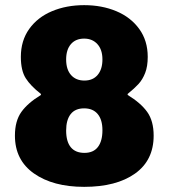

<svg xmlns="http://www.w3.org/2000/svg" viewBox="-20 -716 655 746"><path d="M554 -495Q554 -458 544 -432.5Q534 -407 518.5 -390Q503 -373 476 -351V-347Q527 -316 552 -281Q577 -246 577 -189Q577 -93 504.5 -41.5Q432 10 307 10Q186 10 112 -42Q38 -94 38 -189Q38 -246 63 -281Q88 -316 139 -347V-351Q99 -382 80 -412Q61 -442 61 -495Q61 -558 93.5 -603.5Q126 -649 182 -672.5Q238 -696 307 -696Q376 -696 432 -672.5Q488 -649 521 -603.5Q554 -558 554 -495ZM237 -485Q237 -446 256 -424.5Q275 -403 308 -403Q341 -403 359.5 -425Q378 -447 378 -485Q378 -523 358.5 -544.5Q339 -566 307 -566Q274 -566 255.5 -544.5Q237 -523 237 -485ZM237 -209Q237 -166 255 -144Q273 -122 308 -122Q343 -122 360.5 -145Q378 -168 378 -210Q378 -251 359.5 -273Q341 -295 307 -295Q272 -295 254.5 -272.5Q237 -250 237 -209Z"/></svg>

Font: Chivo Black
Style: Regular
Weight: 900
Designer: Hector Gatti
Foundry: Omnibus-Type
Version: Version 1.007